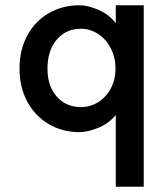

<svg xmlns="http://www.w3.org/2000/svg" viewBox="-20 -488 634 728"><path d="M418 -228Q418 -269 400.5 -304Q383 -339 352.5 -359Q322 -379 287 -379Q230 -379 195 -337.5Q160 -296 160 -228Q160 -162 195 -122Q230 -82 287 -82Q323 -82 353 -101Q383 -120 400.5 -153.5Q418 -187 418 -228ZM419 -400V-468H525V220H419V-52Q393 -20 353 -3.5Q313 13 281 13Q216 13 164 -18Q112 -49 83 -103.5Q54 -158 54 -228Q54 -298 83 -352.5Q112 -407 164 -437.5Q216 -468 281 -468Q313 -468 353.5 -450.5Q394 -433 419 -400Z"/></svg>

Font: SUITE
Style: Bold
Weight: 700
Designer: Sun
Foundry: Sun
Version: Version 2.040